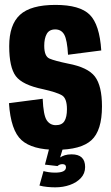

<svg xmlns="http://www.w3.org/2000/svg" viewBox="-20 -622 466 803"><path d="M215 4.5Q115 4.5 70 -36Q25 -76.5 17.5 -190.5L158.5 -209Q161.5 -140.5 175.2 -119.5Q189 -98.5 213.5 -98.5Q239 -98.5 249.5 -115.5Q260 -132.5 260 -165.5Q260 -211 238.8 -223.5Q217.5 -236 160 -249Q74 -266.5 46.2 -303.5Q18.5 -340.5 18.5 -429Q18.5 -518.5 63.5 -560Q108.5 -601.5 212 -601.5Q314 -601.5 355.2 -560.5Q396.5 -519.5 403.5 -411L264.5 -393Q261 -455 248.8 -477Q236.5 -499 211 -499Q186 -499 175.5 -480.2Q165 -461.5 165 -430.5Q165 -386.5 187 -377Q209 -367.5 264.5 -356Q347.5 -340.5 377 -301.8Q406.5 -263 406.5 -177Q406.5 -76 362.5 -35.8Q318.5 4.5 215 4.5ZM211 161.5Q196 161.5 177.8 159.8Q159.5 158 145 154L162 93.5Q170.5 96 183.5 98Q196.5 100 210.5 100Q256 100 256 77.5Q256 64.5 241 64.5Q229 64.5 220.5 72.5L168 66.5L185.5 0H242.5L231.5 36.5Q239.5 31 251.2 27.2Q263 23.5 279.5 23.5Q336 23.5 336 76.5Q336 103.5 318.2 122.5Q300.5 141.5 272.2 151.5Q244 161.5 211 161.5Z"/></svg>

Font: Anybody Condensed Regular
Style: Bold
Weight: 700
Width: 3
Designer: Tyler Finck
Foundry: Etcetera Type Company
Version: Version 1.010; ttfautohint (v1.8.3) -l 8 -r 50 -G 200 -x 14 